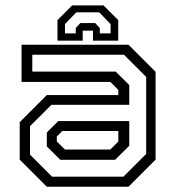

<svg xmlns="http://www.w3.org/2000/svg" viewBox="-20 -710 666 730"><path d="M158 0 55 -103V-245.5L158 -348.5H430V-368L399.5 -398.5H62V-540H468.5L571.5 -437V-103L468.5 0ZM209.2 -102.5 158 -153.2V-206.2L201.5 -249.8H471.5V-155.8L417.8 -102.5ZM178 -38.2H449.2L535.8 -124.8V-417.5L451.2 -502H102.8V-437.8H419.8L471.5 -386.5V-311.5H175.5L94 -230.2V-122.2ZM227 -141.5H399.5L430 -172V-212H217L196 -191V-172ZM373.5 -689.5 429.5 -633.5V-555.5H333.5V-593.5H294.5V-555.5H198.5V-633.5L254.5 -689.5ZM357.5 -663H270L227 -618.5V-583H268V-603.5L285.5 -622.2H342L359.5 -603.5V-583H400.5V-618.5Z"/></svg>

Font: Tourney Thin
Style: Regular
Weight: 100
Designer: Tyler Finck
Foundry: Etcetera Type Co
Version: Version 1.015